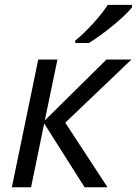

<svg xmlns="http://www.w3.org/2000/svg" viewBox="-20 -786 574 806"><path d="M140.6 -536.1H221.2L168 -280.3L426.8 -536.1H531.7L253.9 -271L431.2 0H335L165.5 -267.6L110.4 0H29.8ZM432.6 -765.6H534.2V-755.4Q510.7 -725.1 454.1 -678.7Q397.5 -632.3 353 -605.5H295.9V-615.7Q328.6 -641.6 368.2 -684.6Q407.7 -727.5 432.6 -765.6Z"/></svg>

Font: Viking Open Sans
Style: Italic
Weight: 400
Italic angle: -12°
Foundry: Ascender Corporation
Version: Version 2.000